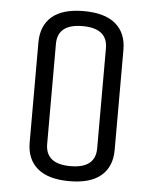

<svg xmlns="http://www.w3.org/2000/svg" viewBox="-50 -708 611 765"><g transform="rotate(5 255.0 -325.0)"><path d="M425 -525V-125Q425 -58 382.5 -21.5Q340 15 255.5 15Q171 15 128 -21.5Q85 -58 85 -125V-525Q85 -592 127.5 -628.5Q170 -665 254.5 -665Q339 -665 382 -628.5Q425 -592 425 -525ZM355 -125V-525Q355 -605 255 -605Q155 -605 155 -525V-125Q155 -45 255 -45Q355 -45 355 -125Z"/></g></svg>

Font: Unica One
Style: Regular
Weight: 400
Designer: Eduardo Rodriguez Tunni
Foundry: Eduardo Rodriguez Tunni
Version: Version 1.001